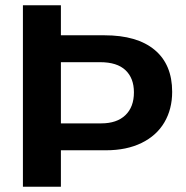

<svg xmlns="http://www.w3.org/2000/svg" viewBox="-20 -708 707 728"><path d="M632.8 -359.9Q632.8 -294.4 603.3 -244.1Q573.7 -193.8 516.8 -166Q460 -138.2 381.8 -138.2H210.9V0H66.9V-688H210.9V-574.2H376Q500 -574.2 566.4 -518.8Q632.8 -463.4 632.8 -359.9ZM487.8 -357.9Q487.8 -411.6 455.8 -441.9Q423.8 -472.2 359.9 -472.2H210.9V-240.2H363.8Q422.9 -240.2 455.3 -271.2Q487.8 -302.2 487.8 -357.9Z"/></svg>

Font: TypoPRO Liberation Sans
Style: Bold
Weight: 700
Designer: Steve Matteson
Foundry: Ascender Corporation
Version: Version 2.00.1